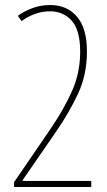

<svg xmlns="http://www.w3.org/2000/svg" viewBox="-20 -744 427 764"><path d="M343 -24H70V-27L203 -220Q255 -295 290.5 -371Q326 -447 326 -539Q326 -631 286.5 -677.5Q247 -724 179 -724Q142 -724 108.5 -711.5Q75 -699 51 -681L66 -660Q88 -677 117.5 -688Q147 -699 179 -699Q232 -699 265.5 -661.5Q299 -624 299 -538Q299 -454 266.5 -381.5Q234 -309 183 -234L36 -19V0H343Z"/></svg>

Font: Noto Sans Arabic Condensed Thin
Style: Regular
Weight: 250
Width: 3
Designer: Nadine Chahine
Foundry: Monotype Imaging Inc.
Version: 1.001